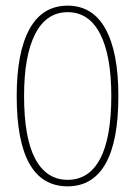

<svg xmlns="http://www.w3.org/2000/svg" viewBox="-20 -647 478 678"><path d="M219 11Q39 11 39 -308Q39 -463 84.5 -545Q130 -627 219 -627Q307 -627 352.5 -545Q398 -463 398 -308Q398 -148 352.5 -68.5Q307 11 219 11ZM219 -12Q294 -12 333.5 -86Q373 -160 373 -308Q373 -451 333.5 -527.5Q294 -604 219 -604Q144 -604 104.5 -527.5Q65 -451 65 -308Q65 -160 104.5 -86Q144 -12 219 -12Z"/></svg>

Font: Inconsolata SemiCondensed ExtraLight
Style: Regular
Weight: 200
Width: 4
Monospace: yes
Designer: Raph Levien, Cyreal, Brenton Simpson
Foundry: Raph Levien, Cyreal, Google
Version: Version 3.100; ttfautohint (v1.8.4.7-5d5b)